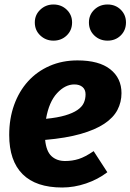

<svg xmlns="http://www.w3.org/2000/svg" viewBox="-20 -818 581 855"><path d="M521 -403Q521 -363 503 -328.5Q485 -294 444.5 -267Q404 -240 339 -221.5Q274 -203 181 -195Q186 -144 209.5 -122.5Q233 -101 270 -101Q302 -101 330.5 -110Q359 -119 397 -145L458 -51Q416 -19 363 -1Q310 17 257 17Q140 17 80.5 -42.5Q21 -102 21 -217Q21 -290 43 -351Q65 -412 105 -456Q145 -500 201 -524.5Q257 -549 325 -549Q421 -549 471 -509.5Q521 -470 521 -403ZM311 -442Q270 -442 234 -403Q198 -364 185 -289Q236 -294 270 -304Q304 -314 324.5 -328Q345 -342 353 -359.5Q361 -377 361 -398Q361 -419 347.5 -430.5Q334 -442 311 -442ZM218 -637Q184 -637 159.5 -660Q135 -683 135 -718Q135 -752 159.5 -775Q184 -798 218 -798Q253 -798 277 -775Q301 -752 301 -718Q301 -683 277 -660Q253 -637 218 -637ZM459 -637Q424 -637 400 -660Q376 -683 376 -718Q376 -752 400 -775Q424 -798 459 -798Q494 -798 517.5 -775Q541 -752 541 -718Q541 -683 517.5 -660Q494 -637 459 -637Z"/></svg>

Font: Szlgxwxxxixliatcpuztgldltzi
Style: Regular
Weight: 700
Italic angle: -8°
Designer: Carrois Corporate & Edenspiekermann
Foundry: Carrois Corporate GbR & Edenspiekermann AG
Version: Version 2.001